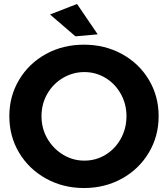

<svg xmlns="http://www.w3.org/2000/svg" viewBox="-20 -936 846 967"><path d="M779 -351Q779 -250 729.5 -167Q680 -84 594 -36.5Q508 11 403 11Q298 11 212 -36.5Q126 -84 76.5 -166.5Q27 -249 27 -351Q27 -452 76.5 -534.5Q126 -617 211.5 -664Q297 -711 403 -711Q508 -711 594 -664Q680 -617 729.5 -534.5Q779 -452 779 -351ZM189 -351Q189 -289 218.5 -238Q248 -187 297.5 -157Q347 -127 405 -127Q463 -127 511.5 -156.5Q560 -186 588.5 -237.5Q617 -289 617 -351Q617 -412 588.5 -463Q560 -514 511.5 -543.5Q463 -573 405 -573Q347 -573 297 -543.5Q247 -514 218 -463Q189 -412 189 -351ZM368 -916 472 -763 360 -753 232 -863Z"/></svg>

Font: Montserrat arm2 SemiBold
Style: Regular
Weight: 600
Designer: Julieta Ulanovsky
Foundry: Julieta Ulanovsky
Version: Version 6.000